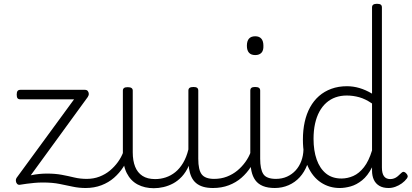

<svg xmlns="http://www.w3.org/2000/svg" viewBox="-20 -973 2172 1011"><path d="M432 17Q396 17 363.5 10Q331 3 293.5 -4.5Q256 -12 206 -12Q182 -12 161 -10Q140 -8 121 -5.5Q102 -3 84 0Q75 1 69.5 -5.5Q64 -12 63.5 -21Q63 -30 67 -36L370 -450H87Q77 -450 72.5 -455.5Q68 -461 68 -475Q68 -488 72.5 -494Q77 -500 87 -500H427Q437 -500 442 -494Q447 -488 447.5 -479.5Q448 -471 442 -462L142 -50Q166 -55 187 -57Q208 -59 227 -59Q271 -59 305.5 -52.5Q340 -46 371 -38.5Q402 -31 438 -31Q448 -31 452.5 -25Q457 -19 457 -5Q457 6 451 11.5Q445 17 432 17Z M430 17Q419 17 413.5 9.5Q408 2 408.5 -7Q409 -16 416 -23.5Q423 -31 436 -31Q473 -31 504 -43Q535 -55 559 -75Q583 -95 601 -120Q619 -145 629 -172Q633 -183 642 -182.5Q651 -182 657 -174.5Q663 -167 660 -157Q649 -124 629 -93Q609 -62 580.5 -37Q552 -12 514 2.5Q476 17 430 17Z M790 18Q742 18 705 -1.5Q668 -21 647.5 -61.5Q627 -102 627 -166V-496Q627 -505 633 -509.5Q639 -514 652 -514Q666 -514 672.5 -509.5Q679 -505 679 -496V-171Q679 -127 691.5 -95.5Q704 -64 730 -47Q756 -30 797 -30Q826 -30 853 -39Q880 -48 903 -66.5Q926 -85 944 -115Q962 -145 972 -186V-496Q972 -506 978.5 -510.5Q985 -515 999 -515Q1012 -515 1018 -510.5Q1024 -506 1024 -496V-137Q1024 -78 1042.5 -54.5Q1061 -31 1108 -31Q1118 -31 1122.5 -23.5Q1127 -16 1126.5 -7Q1126 2 1120 9.5Q1114 17 1102 17Q1072 17 1050 10.5Q1028 4 1012.5 -9Q997 -22 988 -41.5Q979 -61 975 -87L974 -100Q959 -66 937.5 -43Q916 -20 891.5 -7Q867 6 841 12Q815 18 790 18Z M1101 17Q1090 17 1084.5 9.5Q1079 2 1079.5 -7Q1080 -16 1087 -23.5Q1094 -31 1107 -31Q1144 -31 1175 -43Q1206 -55 1230 -75Q1254 -95 1272 -120Q1290 -145 1300 -172Q1304 -183 1313 -182.5Q1322 -182 1328 -174.5Q1334 -167 1331 -157Q1320 -124 1300 -93Q1280 -62 1251.5 -37Q1223 -12 1185 2.5Q1147 17 1101 17Z M1428 17Q1390 17 1364.5 6.5Q1339 -4 1324.5 -24Q1310 -44 1304 -72.5Q1298 -101 1298 -137V-496Q1298 -506 1304 -510.5Q1310 -515 1323 -515Q1337 -515 1343.5 -510.5Q1350 -506 1350 -496V-137Q1350 -82 1366.5 -56.5Q1383 -31 1434 -31Q1443 -31 1447.5 -23.5Q1452 -16 1451.5 -7Q1451 2 1445.5 9.5Q1440 17 1428 17ZM1324 -683Q1302 -683 1291 -695.5Q1280 -708 1280 -732Q1280 -757 1291 -769.5Q1302 -782 1324 -782Q1345 -782 1356 -769.5Q1367 -757 1367 -732Q1368 -707 1356.5 -695Q1345 -683 1324 -683Z M1426 17Q1415 17 1409.5 9.5Q1404 2 1404.5 -7Q1405 -16 1412 -23.5Q1419 -31 1432 -31Q1465 -31 1491.5 -43Q1518 -55 1537 -76Q1556 -97 1566.5 -125Q1577 -153 1578 -186Q1579 -198 1588 -201.5Q1597 -205 1605.5 -201.5Q1614 -198 1613 -186Q1612 -142 1597.5 -104.5Q1583 -67 1558.5 -40Q1534 -13 1500 2Q1466 17 1426 17Z M1769 17Q1714 17 1670 -12Q1626 -41 1600.5 -98Q1575 -155 1575 -238Q1575 -288 1584.5 -331Q1594 -374 1613 -408.5Q1632 -443 1660 -467.5Q1688 -492 1725 -505.5Q1762 -519 1807 -519Q1840 -519 1872.5 -509.5Q1905 -500 1939 -480V-934Q1939 -944 1945.5 -948.5Q1952 -953 1965 -953Q1979 -953 1985 -948.5Q1991 -944 1991 -934V-91Q1991 -60 2002 -45Q2013 -30 2035 -30Q2045 -30 2055 -33.5Q2065 -37 2074.5 -45Q2084 -53 2094 -63Q2100 -69 2106.5 -68Q2113 -67 2119 -60Q2125 -54 2126.5 -47.5Q2128 -41 2123 -34Q2112 -19 2096 -7.5Q2080 4 2062 10.5Q2044 17 2026 17Q1997 17 1977.5 5.5Q1958 -6 1948.5 -26.5Q1939 -47 1939 -75Q1939 -79 1939 -83.5Q1939 -88 1939 -92Q1916 -47 1886.5 -23.5Q1857 0 1826.5 8.5Q1796 17 1769 17ZM1631 -242Q1631 -180 1647.5 -133Q1664 -86 1696.5 -59.5Q1729 -33 1778 -33Q1810 -33 1840.5 -46.5Q1871 -60 1896.5 -92.5Q1922 -125 1939 -181V-428Q1904 -452 1871.5 -461Q1839 -470 1806 -470Q1774 -470 1747 -460.5Q1720 -451 1698.5 -432Q1677 -413 1662 -385.5Q1647 -358 1639 -322Q1631 -286 1631 -242Z"/></svg>

Font: Playwrite US Modern ExtraLight
Style: Regular
Weight: 250
Designer: Veronika Burian, José Scaglione
Foundry: TypeTogether
Version: Version 1.003